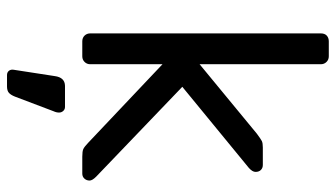

<svg xmlns="http://www.w3.org/2000/svg" viewBox="-227 -523 967 553"><g transform="rotate(90 256.5 -246.5)"><path d="M76.2 -22.9V-687Q76.2 -698.2 82.5 -704.1Q88.9 -710 99.1 -710H142.1Q151.9 -710 158.4 -703.4Q165 -696.8 165 -687V-337.9L365.2 -502.9Q380.4 -514.2 386.2 -517.1Q392.1 -520 404.8 -520H455.1Q463.9 -520 469.5 -514.4Q475.1 -508.8 475.1 -499Q475.1 -490.2 463.9 -480L230 -288.1L488.8 -40Q500 -28.8 500 -21Q500 -12.2 494.4 -6.1Q488.8 0 480 0H431.2Q416 0 409.4 -2.9Q402.8 -5.9 391.1 -17.1L165 -231V-22.9Q165 -13.2 158.4 -6.6Q151.9 0 142.1 0H99.1Q88.9 0 82.5 -6.6Q76.2 -13.2 76.2 -22.9ZM181.2 195.8 199.2 79.1Q203.1 50.3 227.1 49.8H288.1Q294.9 49.8 299.6 54.9Q304.2 60.1 304.2 66.9Q304.2 74.7 300.3 83L258.3 193.8Q253.4 206.1 247.3 211.4Q241.2 216.8 229 216.8H196.3Q188 216.8 183.6 210.9Q179.2 205.1 181.2 195.8Z"/></g></svg>

Font: Rubik AZ
Style: Regular
Weight: 400
Designer: Hubert and Fischer
Foundry: Hubert & Fischer
Version: Version 2.000